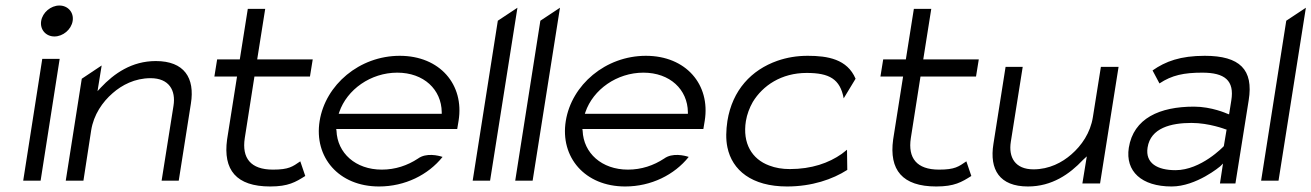

<svg xmlns="http://www.w3.org/2000/svg" viewBox="-20 -664 4747 695"><path d="M177 -532C208 -532 238 -557 243 -588C248 -619 226 -644 195 -644C164 -644 134 -619 129 -588C124 -557 146 -532 177 -532ZM127 -10 196 -451H133L64 -10Z M282 -10 310 -192C319 -249 351 -295 388 -327C421 -356 468 -381 525 -381C592 -381 617 -337 608 -281L565 -10H627L671 -289C686 -382 647 -443 544 -443C457 -443 393 -398 345 -347L333 -334L348 -427L276 -379L218 -10Z M838 -387 802 -159C787 -49 835 11 958 11C1024 11 1050 -5 1085 -27L1067 -80C1039 -61 1026 -50 968 -50C887 -50 855 -92 866 -164L901 -387H1102L1112 -449H911L940 -632H877L848 -449H766L756 -387Z M1352 11C1446 11 1530 -31 1582 -96C1567 -101 1523 -112 1493 -90C1455 -65 1411 -50 1362 -50C1267 -50 1201 -110 1198 -191L1197 -197H1635L1640 -227C1661 -358 1572 -462 1427 -462C1281 -462 1158 -357 1137 -226C1116 -95 1206 11 1352 11ZM1208 -258C1236 -340 1322 -401 1418 -401C1514 -401 1578 -340 1579 -258V-252H1206Z M1754 -10 1853 -636 1782 -589 1691 -10Z M1908 -10 2007 -636 1936 -589 1845 -10Z M2243 11C2337 11 2421 -31 2473 -96C2458 -101 2414 -112 2384 -90C2346 -65 2302 -50 2253 -50C2158 -50 2092 -110 2089 -191L2088 -197H2526L2531 -227C2552 -358 2463 -462 2318 -462C2172 -462 2049 -357 2028 -226C2007 -95 2097 11 2243 11ZM2099 -258C2127 -340 2213 -401 2309 -401C2405 -401 2469 -340 2470 -258V-252H2097Z M2613 -131C2630 -48 2701 11 2829 11C2919 11 2994 -15 3047 -49L3046 -122L3027 -107C2980 -74 2918 -52 2839 -52C2812 -52 2787 -56 2764 -65C2702 -88 2667 -145 2680 -226C2684 -250 2693 -274 2705 -295C2741 -354 2808 -400 2900 -400C2982 -400 3021 -378 3034 -308L3077 -379C3047 -450 2976 -462 2904 -462C2864 -462 2829 -456 2794 -444C2700 -411 2631 -338 2613 -226C2608 -192 2607 -160 2613 -131Z M3249 -387 3213 -159C3198 -49 3246 11 3369 11C3435 11 3461 -5 3496 -27L3478 -80C3450 -61 3437 -50 3379 -50C3298 -50 3266 -92 3277 -164L3312 -387H3513L3523 -449H3322L3351 -632H3288L3259 -449H3177L3167 -387Z M3701 11C3788 11 3852 -34 3900 -85L3914 -98L3898 0H3962L4029 -422H3965L3936 -240C3927 -183 3895 -137 3858 -105C3825 -76 3778 -51 3721 -51C3654 -51 3630 -95 3639 -151L3682 -422H3620L3576 -143C3561 -50 3598 11 3701 11Z M4221 11C4311 11 4397 -62 4397 -62L4407 -72L4396 0H4452L4500 -301C4518 -412 4468 -462 4341 -462C4253 -462 4199 -442 4152 -409L4177 -362C4222 -392 4266 -401 4332 -401C4413 -401 4449 -373 4437 -300L4429 -250L4421 -253C4421 -253 4366 -278 4302 -278C4178 -278 4083 -236 4066 -129C4053 -44 4112 11 4221 11ZM4293 -219C4357 -219 4416 -196 4416 -196L4420 -195L4410 -135L4409 -134C4409 -134 4328 -48 4235 -48C4170 -48 4125 -73 4134 -130C4145 -201 4219 -219 4293 -219Z M4608 -10 4707 -636 4636 -589 4545 -10Z"/></svg>

Font: Charger Pro
Style: LitExtObl
Weight: 300
Designer: Jasper
Foundry: Cannot Into Space Fonts
Version: Version 1.09